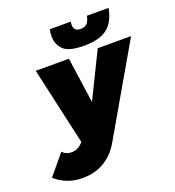

<svg xmlns="http://www.w3.org/2000/svg" viewBox="-258 -898 1125 1234"><g transform="rotate(-20 304.5 -281.5)"><path d="M95 204Q-11 204 -90 135L23 -2Q49 24 83 24Q109 24 128.2 14.2Q147.5 4.5 166 -17L47 -547H274L318 -235L471 -547H699L356 46Q269 204 95 204ZM397 -592Q291 -592 254.5 -628.5Q218 -665 218 -719.5Q218 -741.5 223 -767H367Q364.5 -755 364.5 -745Q364.5 -701 412 -701Q440 -701 455 -716.5Q470 -732 477 -767H625Q608 -674 554 -633Q500 -592 397 -592Z"/></g></svg>

Font: Argentum Sans Black
Style: Italic
Weight: 900
Italic angle: -11°
Designer: Julieta Ulanovsky (font), Cristiano Sobral (main changes and remaster)
Foundry: Julieta Ulanovsky (font), Cristiano Sobral (main changes and remaster)
Version: Version 2.007;June 15, 2022;FontCreator 14.0.0.2814 64-bit; 